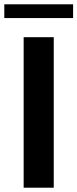

<svg xmlns="http://www.w3.org/2000/svg" viewBox="-46 -873 360 893"><path d="M64 -700H204V0H64ZM-26 -853H294V-789H-26Z"/></svg>

Font: Be Vietnam
Style: Bold
Weight: 700
Designer: Gabriel Lam
Foundry: TypeRant
Version: Version 4.000